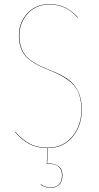

<svg xmlns="http://www.w3.org/2000/svg" viewBox="-20 -710 482 932"><path d="M212.9 8.8 209 82Q246.1 83.5 264.6 96.9Q283.2 110.4 283.2 141.1Q283.2 172.4 266.8 187.3Q250.5 202.1 227.1 202.1Q198.7 202.1 176.8 186L178.2 184.1Q198.7 200.2 227.1 200.2Q250 200.2 265.4 186Q280.8 171.9 280.8 141.1Q280.8 112.3 263.7 98.4Q246.6 84.5 207 84L210.9 8.8Q158.7 8.3 122.1 -11.2Q85.4 -30.8 53.2 -68.8L54.2 -70.8Q87.4 -32.2 123.8 -12.7Q160.2 6.8 212.9 6.8Q284.7 6.8 329.8 -46.1Q375 -99.1 375 -178.2Q375 -253.4 339.4 -294.7Q303.7 -335.9 221.2 -368.2Q136.2 -401.4 104 -437.7Q71.8 -474.1 71.8 -538.1Q71.8 -601.1 112.8 -645.5Q153.8 -689.9 219.2 -689.9Q264.6 -689.9 297.1 -673.3Q329.6 -656.7 357.9 -626L356.9 -624Q329.1 -655.3 296.6 -671.6Q264.2 -688 219.2 -688Q154.8 -688 114.5 -643.8Q74.2 -599.6 74.2 -538.1Q74.2 -475.1 105.5 -439Q136.7 -402.8 221.2 -370.1Q277.3 -348.6 309.8 -325.2Q342.3 -301.8 359.6 -265.9Q377 -230 377 -178.2Q377 -98.1 331.5 -44.7Q286.1 8.8 212.9 8.8Z"/></svg>

Font: Fira Sans Compressed Two
Style: Regular
Weight: 100
Width: 1
Designer: Carrois Corporate & Edenspiekermann AG
Foundry: Carrois Corporate GbR & Edenspiekermann AG
Version: Version 4.203;PS 004.203;hotconv 1.0.88;makeotf.lib2.5.64775